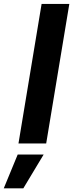

<svg xmlns="http://www.w3.org/2000/svg" viewBox="-86 -748 382 1001"><path d="M275.4 -727.5 154.8 0H10.3L130.9 -727.5ZM-66.4 233.9 6.3 57.6H141.6L35.6 233.9Z"/></svg>

Font: Inter 28pt
Style: Bold Italic
Weight: 700
Italic angle: -9.3988°
Designer: Rasmus Andersson
Foundry: rsms
Version: Version 4.001;git-66647c0bb